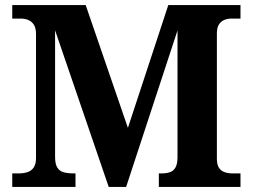

<svg xmlns="http://www.w3.org/2000/svg" viewBox="-20 -734 992 754"><path d="M28.1 0V-53H52.7Q73 -53 88.3 -58.1Q103.6 -63.2 112.5 -76.5Q121.4 -89.9 121.4 -113.1V-600.5Q121.4 -624.1 112.8 -637.2Q104.2 -650.2 90.9 -655.6Q77.6 -661 62 -661H28.1V-714H316.5L482.3 -231.9L640.9 -714H924.4V-661H888.2Q873.7 -661 860.8 -655.7Q847.9 -650.4 839.8 -638Q831.7 -625.6 831.7 -602.9V-110.5Q831.7 -88.8 839.2 -76.2Q846.7 -63.6 861.1 -58.3Q875.4 -53 894 -53H924.4V0H603.8V-53H613.8Q635.2 -53 649 -58.4Q662.7 -63.8 669.7 -77.3Q676.7 -90.8 677.1 -114.9V-614.6L475.4 0H406.9L196.3 -615V-118.1Q196.3 -90 205.1 -75.9Q213.9 -61.9 230.4 -57.4Q246.9 -53 270.1 -53H276.5V0Z"/></svg>

Font: Noto Serif Lao
Style: Regular
Weight: 400
Designer: Monotype Design Team
Foundry: Monotype Imaging Inc.
Version: Version 2.003